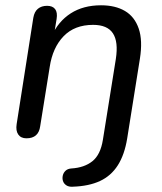

<svg xmlns="http://www.w3.org/2000/svg" viewBox="-20 -516 612 726"><path d="M255 190Q240 191 230.5 184.5Q221 178 218 168Q215 158 217.5 147.5Q220 137 228 129.5Q236 122 250 121Q299 118 329.5 93.5Q360 69 369 13L418 -293Q428 -358 407 -390Q386 -422 332 -422Q262 -422 220.5 -379Q179 -336 168 -263L132 -39Q126 7 80 7Q59 7 49 -7.5Q39 -22 43 -47L106 -449Q110 -472 123.5 -483Q137 -494 158 -494Q179 -494 188.5 -481.5Q198 -469 194 -444L181 -365L175 -379Q200 -435 247.5 -465.5Q295 -496 362 -496Q416 -496 452.5 -474.5Q489 -453 504.5 -408Q520 -363 509 -294L461 7Q451 69 425.5 109Q400 149 358 168.5Q316 188 255 190Z"/></svg>

Font: Nunito ExtraLight Medium
Style: Italic
Weight: 500
Italic angle: -9°
Version: Version 3.602